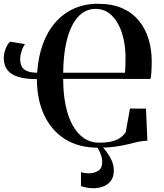

<svg xmlns="http://www.w3.org/2000/svg" viewBox="-20 -772 867 1018"><path d="M754 -196 761.5 -26Q736 -25.5 711.8 -20Q687.5 -14.5 658.8 -7.2Q630 0 591.2 5.5Q552.5 11 497.5 11Q397.5 11 325.8 -33.8Q254 -78.5 215 -160.2Q176 -242 175.5 -352.5Q116.5 -352.5 77.5 -364.2Q38.5 -376 19.2 -400.8Q0 -425.5 0 -463.5Q0 -481 5 -498.8Q10 -516.5 17.8 -530.8Q25.5 -545 34.5 -551L112.5 -538Q106 -530 100.2 -516.5Q94.5 -503 90.8 -487.8Q87 -472.5 87 -460Q87 -439 93.8 -422.8Q100.5 -406.5 120 -396.8Q139.5 -387 177 -386.5Q182.5 -470 207 -537.5Q231.5 -605 273.5 -653Q315.5 -701 372.5 -726.5Q429.5 -752 499.5 -752Q574 -752 627.5 -728.5Q681 -705 715.8 -663Q750.5 -621 767.5 -565.5Q784.5 -510 784.5 -446.5Q784.5 -435.5 784 -418.2Q783.5 -401 782.2 -383.2Q781 -365.5 778 -353.5L315 -354Q315 -279.5 327.2 -217.5Q339.5 -155.5 363.8 -110.2Q388 -65 423.8 -40.2Q459.5 -15.5 507 -15.5Q550 -15.5 577.5 -23.5Q605 -31.5 621.2 -44Q637.5 -56.5 646.5 -70L669 -196.5ZM315 -386.5H642.5Q644 -397 644.5 -413.2Q645 -429.5 645.2 -446.2Q645.5 -463 645.5 -474.5Q645 -519 635.5 -563.5Q626 -608 606.5 -644.5Q587 -681 557.2 -703Q527.5 -725 487 -725Q447.5 -725 416.2 -702.8Q385 -680.5 362.8 -637.2Q340.5 -594 328.2 -531Q316 -468 315 -386.5ZM474 226Q458.5 226 440.2 222.8Q422 219.5 409.5 214.5V141Q419 144 430.5 145.5Q442 147 450 147Q479 147 500.5 133.8Q522 120.5 522 86.5Q522 71 517.2 55.2Q512.5 39.5 505 25Q497.5 10.5 488 0H503.5H516Q529 11.5 544.5 32Q560 52.5 571.8 78.2Q583.5 104 583.5 133Q583.5 163 569.8 183.8Q556 204.5 531.2 215.2Q506.5 226 474 226Z"/></svg>

Font: Merriweather 144pt SemiBold
Style: Regular
Weight: 600
Version: Version 2.100